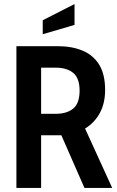

<svg xmlns="http://www.w3.org/2000/svg" viewBox="-20 -928 577 948"><path d="M61 0V-700H265Q335 -700 387.8 -678Q440.5 -656 469.8 -608.5Q499 -561 499 -484Q499 -418 472.8 -369.8Q446.5 -321.5 400 -293.5L534 0H397L283 -260H183V0ZM183 -366H254Q310.5 -366 341.8 -392.2Q373 -418.5 373 -480Q373 -541.5 341.8 -567.8Q310.5 -594 254 -594H183ZM191 -759V-828L348 -908V-805Z"/></svg>

Font: Cabin Condensed
Style: Bold
Weight: 700
Width: 3
Designer: Pablo Impallari
Foundry: Pablo Impallari. http://www.impallari.com Igino Marini. http://www.ikern.com
Version: Version 3.001; ttfautohint (v1.8.3)